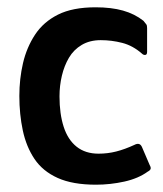

<svg xmlns="http://www.w3.org/2000/svg" viewBox="-20 -499 447 526"><path d="M243 7Q179 7 138 -11.5Q97 -30 74.5 -63.5Q52 -97 42.5 -141.5Q33 -186 33 -236Q33 -283 43 -326Q53 -369 76 -404Q99 -439 139 -459Q179 -479 242 -479Q285 -479 317 -470Q349 -461 373 -442Q379 -435 381 -432Q383 -429 383 -422V-357Q383 -349 378 -348.5Q373 -348 369 -352Q344 -374 315 -381.5Q286 -389 256 -389Q226 -389 204 -376Q182 -363 169 -341Q156 -319 149.5 -291.5Q143 -264 143 -235Q143 -187 154.5 -151.5Q166 -116 190 -97Q214 -78 250 -78Q275 -78 298.5 -84Q322 -90 348 -102Q363 -110 369 -96L390 -47Q394 -40 392.5 -36Q391 -32 385 -29Q359 -10 320.5 -1.5Q282 7 243 7Z"/></svg>

Font: Glory SemiBold
Style: Regular
Weight: 600
Designer: Robert Leuschke
Foundry: Robert Leuschke
Version: Version 1.011